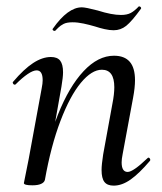

<svg xmlns="http://www.w3.org/2000/svg" viewBox="-20 -574 508 603"><path d="M299 -40Q299 -57 304 -89L333 -248Q339 -278 339 -300Q339 -355 300 -355Q268 -355 234 -314Q200 -273 170 -194.5Q140 -116 121 -9L107 -10Q127 -126 162 -214Q197 -302 242.5 -350.5Q288 -399 338 -399Q371 -399 387.5 -380Q404 -361 404 -322Q404 -299 398 -267L365 -89Q362 -74 362 -64Q362 -34 381 -34Q398 -34 443 -77Q445 -79 446 -79Q449 -79 451 -75.5Q453 -72 451 -69Q417 -29 390 -10Q363 9 337 9Q317 9 308 -2.5Q299 -14 299 -40ZM55 1 59 -19Q68 -62 70 -74L111 -297Q114 -312 114 -322Q114 -353 95 -353Q84 -353 67 -341.5Q50 -330 29 -309Q28 -308 26 -308Q23 -308 21 -311.5Q19 -315 21 -317Q55 -357 84 -376Q113 -395 140 -395Q160 -395 169 -383.5Q178 -372 178 -347Q178 -332 173 -302L121 -9Q119 -1 109 3.5Q99 8 82 8Q55 8 55 1ZM151 -477Q148 -477 146 -479.5Q144 -482 146 -484Q193 -551 237 -551Q249 -551 287 -541Q331 -527 360 -527Q379 -527 391 -533.5Q403 -540 416 -554H417Q420 -554 422 -551.5Q424 -549 423 -547Q394 -507 376.5 -493Q359 -479 337 -479Q324 -479 308.5 -482.5Q293 -486 278 -491Q261 -496 242.5 -500Q224 -504 208 -504Q190 -504 180 -499Q170 -494 163 -487Q156 -480 153 -477Z"/></svg>

Font: Cormorant Infant Medium
Style: Italic
Weight: 500
Italic angle: -10°
Designer: Christian Thalmann (Catharsis Fonts)
Foundry: Catharsis Fonts
Version: Version 4.000